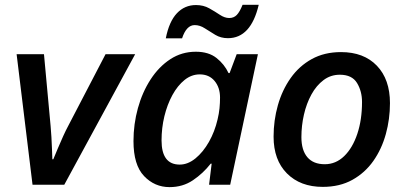

<svg xmlns="http://www.w3.org/2000/svg" viewBox="-20 -765 1681 795"><path d="M114.7 0 48.8 -540.5H162.1L189.5 -243.7Q191.4 -224.1 192.9 -198Q194.3 -171.9 195.3 -146.7Q196.3 -121.6 196.8 -105.5H200.7Q209 -125.5 219.7 -151.1Q230.5 -176.8 241.7 -201.4Q252.9 -226.1 262.2 -243.2L417 -540.5H539.6L246.1 0Z M682.1 9.8Q620.1 9.8 576.4 -36.1Q532.7 -82 532.7 -180.7Q532.7 -251 551 -317.1Q569.3 -383.3 603.5 -436Q637.7 -488.8 685.1 -519.8Q732.4 -550.8 791 -550.8Q843.8 -550.8 876.5 -524.9Q909.2 -499 926.3 -462.4H930.7L960 -540.5H1047.9L933.1 0H845.7L856.4 -87.4H852.5Q820.8 -46.9 778.8 -18.6Q736.8 9.8 682.1 9.8ZM724.1 -83.5Q757.8 -83.5 789.3 -109.1Q820.8 -134.8 845 -177.2Q869.1 -219.7 880.9 -270.5Q886.7 -294.4 888.9 -316.7Q891.1 -338.9 891.1 -360.8Q891.1 -402.8 868.4 -429.9Q845.7 -457 807.1 -457Q772.9 -457 744.1 -433.8Q715.3 -410.6 693.8 -371.3Q672.4 -332 660.6 -283.4Q648.9 -234.9 648.9 -183.6Q648.9 -83.5 724.1 -83.5ZM666.5 -606.4Q680.2 -675.8 712.4 -710Q744.6 -744.1 791.5 -744.1Q822.3 -744.1 846.2 -730.7Q870.1 -717.3 890.1 -703.9Q910.2 -690.4 929.2 -690.4Q948.2 -690.4 960.4 -703.1Q972.7 -715.8 984.4 -745.1H1051.3Q1018.6 -606.9 923.8 -606.9Q894.5 -606.9 871.6 -620.6Q848.6 -634.3 828.1 -647.7Q807.6 -661.1 786.1 -661.1Q752 -661.1 733.9 -606.4Z M1316.4 8.8Q1223.6 8.8 1168.2 -46.9Q1112.8 -102.5 1112.8 -199.2Q1112.8 -266.6 1130.6 -329.3Q1148.4 -392.1 1183.6 -441.9Q1218.8 -491.7 1271 -520.5Q1323.2 -549.3 1392.1 -549.3Q1486.3 -549.3 1540.5 -492.9Q1594.7 -436.5 1594.7 -337.9Q1594.7 -272 1577.6 -210Q1560.5 -147.9 1525.9 -98.6Q1491.2 -49.3 1439 -20.3Q1386.7 8.8 1316.4 8.8ZM1324.7 -85Q1370.6 -85 1405.3 -118.7Q1439.9 -152.3 1459.5 -210.7Q1479 -269 1479 -342.8Q1479 -387.2 1458.3 -421.4Q1437.5 -455.6 1387.2 -455.6Q1349.1 -455.6 1319.6 -433.3Q1290 -411.1 1269.5 -373.8Q1249 -336.4 1238.5 -290.5Q1228 -244.6 1228 -197.3Q1228 -143.1 1252.7 -114Q1277.3 -85 1324.7 -85Z"/></svg>

Font: Open Sans SemiBold
Style: Italic
Weight: 600
Italic angle: -12°
Designer: Monotype Design Team
Foundry: Monotype Imaging Inc.
Version: Version 3.003; ttfautohint (v1.8.4)